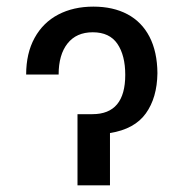

<svg xmlns="http://www.w3.org/2000/svg" viewBox="-20 -557 552 577"><path d="M260.7 -537.1Q319.8 -537.1 363 -514.2Q406.2 -491.2 429.4 -446.3Q452.6 -401.4 453.1 -336.9Q452.1 -263.2 418.2 -216.1Q384.3 -168.9 310.5 -157.2V0H212.9V-213.9H257.8Q356.4 -213.9 356.4 -332Q356.4 -390.6 332.8 -425.3Q309.1 -460 258.8 -460Q209.5 -460 182.9 -426.3Q156.2 -392.6 156.2 -333H58.6Q58.6 -397 84 -443.1Q109.4 -489.3 155 -513.2Q200.7 -537.1 260.7 -537.1Z"/></svg>

Font: Pretendard GOV
Style: Regular
Weight: 400
Designer: Base glyphs from Inter by Rasmus Andersson; Hangeul glyphs from Noto Sans CJK(Source Han Sans) by Jang Soo-young and Kan
Foundry: Kil Hyung-jin
Version: Version 1.309